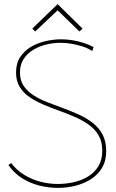

<svg xmlns="http://www.w3.org/2000/svg" viewBox="-20 -901 565 933"><path d="M381 -762 260 -881 137 -762 151 -748 260 -851 366 -748ZM428 -653 435 -672Q411 -685 385 -693Q359 -701 332 -705.5Q305 -710 277 -710Q240 -710 201 -701Q162 -692 130 -673Q98 -654 78 -623.5Q58 -593 58 -549Q58 -508 75.5 -479Q93 -450 123 -429.5Q153 -409 190.5 -393Q228 -377 267.5 -363Q307 -349 344.5 -332.5Q382 -316 412 -294.5Q442 -273 459.5 -242.5Q477 -212 477 -169Q477 -124 458 -93Q439 -62 407.5 -43Q376 -24 337.5 -15.5Q299 -7 261 -7Q218 -7 176 -18Q134 -29 97.5 -51.5Q61 -74 34 -109L21 -99Q48 -60 86.5 -35.5Q125 -11 170.5 0.5Q216 12 262 12Q304 12 345 2Q386 -8 420.5 -29.5Q455 -51 475.5 -85Q496 -119 496 -167Q496 -214 478.5 -247Q461 -280 431 -303.5Q401 -327 363.5 -344Q326 -361 286.5 -375.5Q247 -390 209.5 -404.5Q172 -419 142 -438.5Q112 -458 94.5 -484.5Q77 -511 77 -549Q77 -587 95 -614.5Q113 -642 142.5 -659.5Q172 -677 206.5 -685Q241 -693 274 -693Q300 -693 327 -688.5Q354 -684 380.5 -675.5Q407 -667 428 -653Z"/></svg>

Font: Advent Pro Thin
Style: Regular
Weight: 250
Version: Version 3.000